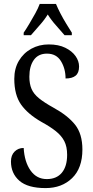

<svg xmlns="http://www.w3.org/2000/svg" viewBox="-20 -951 475 981"><path d="M213 10Q122 10 79 -27.5Q36 -65 36 -126Q36 -158 54.5 -176.5Q73 -195 101 -195Q105 -124 136 -80Q167 -36 219 -36Q269 -36 296 -68.5Q323 -101 323 -160Q323 -202 308.5 -230Q294 -258 265 -281Q236 -304 192 -328Q122 -368 87.5 -417Q53 -466 53 -548Q53 -601 76.5 -640.5Q100 -680 140 -702Q180 -724 229 -724Q279 -724 313.5 -707Q348 -690 366 -664.5Q384 -639 384 -611Q384 -579 366.5 -564.5Q349 -550 315 -550Q315 -600 291.5 -638.5Q268 -677 220 -677Q176 -677 153 -645Q130 -613 130 -559Q130 -523 141 -497Q152 -471 179 -449Q206 -427 253 -401Q326 -361 363.5 -314Q401 -267 401 -187Q401 -92 348.5 -41Q296 10 213 10ZM101 -784Q114 -803 129.5 -829Q145 -855 160 -882Q175 -909 183 -931H266Q275 -909 289 -882Q303 -855 319 -829Q335 -803 347 -784V-771H310Q289 -796 265.5 -822Q242 -848 224 -877Q206 -848 182.5 -822Q159 -796 138 -771H101Z"/></svg>

Font: Noto Serif ExtraCondensed
Style: Regular
Weight: 400
Width: 2
Designer: Monotype Design Team
Foundry: Monotype Imaging Inc.
Version: Version 2.015